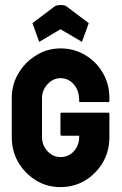

<svg xmlns="http://www.w3.org/2000/svg" viewBox="-20 -742 490 772"><path d="M246.1 -717.3 336.9 -648.9 309.6 -573.7 223.1 -624.5 137.7 -573.7 110.4 -648.9 201.2 -717.3Q209 -721.7 224.6 -721.7Q239.7 -721.7 246.1 -717.3ZM223.1 10.3Q168.5 10.3 125 -16.6Q81.1 -43.5 53.7 -88.9Q27.3 -134.8 27.3 -190.9V-347.2Q27.3 -402.3 54.2 -447.3Q81.1 -492.7 125.5 -519.5Q169.9 -547.4 223.1 -547.4Q278.3 -547.4 322.8 -520.5Q367.7 -493.7 393.6 -448.7Q419.9 -403.8 419.9 -347.2V-335.4Q419.9 -331.5 415 -331.5H302.2Q298.3 -331.5 298.3 -335.4V-339.4Q298.3 -377.4 276.9 -402.6Q255.4 -427.7 223.1 -427.7Q193.8 -427.7 171.4 -403.6Q148.9 -379.4 148.9 -347.2V-190.9Q148.9 -158.2 170.9 -134.3Q192.9 -110.4 223.1 -110.4Q255.4 -110.4 276.9 -133.8Q298.3 -157.2 298.3 -190.9V-196.3H228.5Q223.1 -196.3 223.1 -201.2V-284.2Q223.1 -289.1 228.5 -289.1H416Q419.9 -289.1 419.9 -284.2V-190.9Q419.9 -134.8 393.6 -88.9Q366.7 -43.5 322.5 -16.6Q278.3 10.3 223.1 10.3Z"/></svg>

Font: WRV
Style: Display
Weight: 400
Designer: Will Viles x Danh Hong
Version: Version 8.001; ttfautohint (v1.8.3)